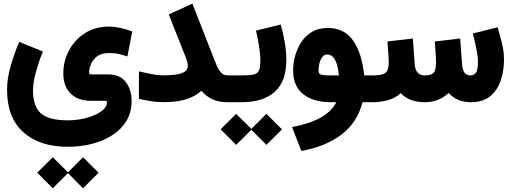

<svg xmlns="http://www.w3.org/2000/svg" viewBox="-20 -559 2795 1050"><path d="M183.6 385.3 268.6 300.8 351.6 383.3 434.1 300.8 519 385.7 434.1 470.7 351.6 387.7 268.6 470.7ZM214.4 -277.3Q193.4 -225.6 177 -167.5Q160.6 -109.4 160.6 -64.5Q160.6 22.9 203.4 60.8Q246.1 98.6 348.6 99.1Q403.8 99.1 452.9 85.7Q502 72.3 533.2 50.3Q564.5 28.3 564.5 2Q564.5 -4.9 562.3 -6.3Q560.1 -7.8 545.9 -7.8H475.6Q406.2 -7.8 366.2 -47.6Q326.2 -87.4 326.2 -157.7Q326.2 -223.6 356.7 -282Q387.2 -340.3 443.4 -377Q499.5 -413.6 577.1 -413.6Q604 -413.6 639.4 -406Q674.8 -398.4 703.1 -386.7L676.8 -250.5Q655.8 -257.3 631.8 -263.2Q607.9 -269 577.1 -269Q534.2 -269 510.3 -250.2Q486.3 -231.4 476.8 -206.5Q467.3 -181.6 467.3 -164.1Q467.3 -156.2 469.7 -154.3Q472.2 -152.3 480.5 -152.3H568.4Q637.7 -152.3 668.7 -109.4Q699.7 -66.4 699.7 -5.9Q699.7 54.2 672.4 100.6Q645 147 596.7 178.7Q548.3 210.4 485.4 227.1Q422.4 243.7 351.1 243.7Q197.3 243.7 107.9 164.3Q18.6 85 18.6 -67.9Q18.6 -129.4 38.1 -197.3Q57.6 -265.1 85 -330.1Z M739.7 -168.5Q769.5 -161.6 805.9 -154.3Q842.3 -147 871.1 -147Q900.4 -147 931.9 -149.9Q963.4 -152.8 985.4 -163.8Q1007.3 -174.8 1007.3 -200.2Q1007.3 -211.4 1001.5 -229.5Q995.6 -247.6 991.7 -255.9L902.8 -480L1032.2 -539.1L1145 -251Q1154.8 -225.6 1164.8 -201.7Q1174.8 -177.7 1189 -162.1Q1203.1 -146.5 1225.6 -146.5H1246.1V0H1225.6Q1175.8 0 1141.1 -16.4Q1106.4 -32.7 1082 -62.5Q1045.9 -30.8 996.6 -15.6Q947.3 -0.5 878.4 -0.5Q835 -0.5 803.2 -5.9Q771.5 -11.2 739.7 -18.6Z M1515.1 -424.8Q1527.8 -381.8 1536.9 -329.6Q1545.9 -277.3 1545.9 -232.4Q1545.9 -113.3 1482.4 -56.6Q1418.9 0 1299.3 0H1226.6V-146.5H1299.3Q1344.7 -146.5 1366.9 -151.4Q1389.2 -156.2 1396.5 -174.1Q1403.8 -191.9 1403.8 -231Q1403.8 -264.2 1396 -310.3Q1388.2 -356.4 1379.9 -391.6ZM1186.5 147.9 1271.5 63.5 1354.5 146 1437 63.5 1522 148.4 1437 233.4 1354.5 150.4 1271.5 233.4Z M1772.9 -406.2Q1862.3 -406.2 1910.9 -337.2Q1959.5 -268.1 1971.7 -146.5H2002V0H1962.4Q1935.1 108.9 1849.6 175.3Q1764.2 241.7 1627.9 266.6L1577.1 135.7Q1670.4 118.7 1731.2 85.4Q1792 52.2 1819.3 0H1790Q1694.3 0 1638.7 -43.7Q1583 -87.4 1583 -173.8Q1583 -213.4 1594.2 -254.2Q1605.5 -294.9 1628.4 -329.6Q1651.4 -364.3 1687.3 -385.3Q1723.1 -406.2 1772.9 -406.2ZM1833.5 -146.5Q1828.1 -194.3 1818.1 -219Q1808.1 -243.7 1795.4 -252.4Q1782.7 -261.2 1768.6 -261.2Q1753.4 -261.2 1742.9 -247.6Q1732.4 -233.9 1727.3 -214.4Q1722.2 -194.8 1722.2 -176.3Q1722.2 -166.5 1724.9 -159.7Q1727.5 -152.8 1740.7 -149.7Q1753.9 -146.5 1785.2 -146.5Z M2555.2 -146.5Q2570.3 -146.5 2582 -160.4Q2593.8 -174.3 2593.8 -225.6Q2593.8 -243.2 2589.4 -269.3Q2585 -295.4 2578.6 -323.7Q2572.3 -352.1 2565.4 -375.5L2701.2 -409.7Q2713.9 -368.2 2725.1 -322.5Q2736.3 -276.9 2736.3 -232.9Q2736.3 -174.8 2719.2 -121.6Q2702.1 -68.4 2662.8 -34.4Q2623.5 -0.5 2555.7 0Q2478 0 2433.6 -50.8Q2379.9 0 2302.7 0Q2262.2 0 2228.5 -12.2Q2194.8 -24.4 2171.4 -49.8Q2143.1 -23.4 2103.5 -11.7Q2064 0 2016.1 0H1982.4V-146.5H2017.1Q2070.3 -146.5 2088.1 -160.6Q2106 -174.8 2106 -219.2Q2106 -226.6 2104.7 -247.1Q2103.5 -267.6 2101.8 -291.5Q2100.1 -315.4 2098.6 -332L2237.8 -348.6L2248 -207.5Q2252.4 -146.5 2303.7 -146.5Q2338.9 -146.5 2351.8 -161.9Q2364.7 -177.2 2364.7 -219.2Q2364.7 -225.6 2363.5 -246.3Q2362.3 -267.1 2360.8 -291.3Q2359.4 -315.4 2357.9 -332L2496.6 -348.6L2506.8 -207.5Q2509.3 -175.3 2520.8 -160.9Q2532.2 -146.5 2555.2 -146.5Z"/></svg>

Font: Vazir Black UI
Style: Black-UI
Weight: 900
Designer: Saber Rastikerdar
Foundry: Saber Rastikerdar
Version: Version 30.1.0